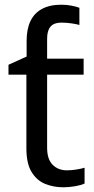

<svg xmlns="http://www.w3.org/2000/svg" viewBox="-20 -785 401 815"><path d="M240 -765Q263 -765 283.5 -761Q304 -757 317 -752V-679Q308 -682 285.5 -685.5Q263 -689 240 -689Q209 -689 194.5 -672Q180 -655 180 -621V-536H335V-468H180V-158Q180 -109 203.5 -85.5Q227 -62 264 -62Q284 -62 305 -65.5Q326 -69 339 -73V-6Q325 1 299 5.5Q273 10 249 10Q207 10 171.5 -4.5Q136 -19 114 -55Q92 -91 92 -156V-468H16V-510L93 -545V-611Q93 -661 109 -695Q125 -729 158 -747Q191 -765 240 -765Z"/></svg>

Font: lmalayalam05
Style: Book
Weight: 400
Designer: Jelle Bosma - Monotype Design Team
Foundry: Monotype Imaging Inc.
Version: Version 2.003